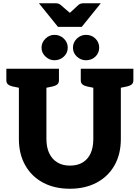

<svg xmlns="http://www.w3.org/2000/svg" viewBox="-20 -1151 858 1179"><path d="M409 8Q314 8 243.5 -30Q173 -68 134.5 -137Q96 -206 96 -297V-729H265V-298Q265 -247 282 -210.5Q299 -174 331.5 -154Q364 -134 409 -134Q456 -134 488 -153.5Q520 -173 536.5 -209.5Q553 -246 553 -297V-729H722V-297Q722 -204 683 -135.5Q644 -67 573.5 -29.5Q503 8 409 8ZM116 -729 102 -611 58 -620Q40 -624 29.5 -632.5Q19 -641 19 -658V-729ZM342 -729V-658Q342 -641 331.5 -632.5Q321 -624 303 -620L259 -611L245 -729ZM573 -729 559 -611 515 -620Q497 -624 486.5 -632.5Q476 -641 476 -658V-729ZM799 -729V-658Q799 -641 788.5 -632.5Q778 -624 760 -620L716 -611L702 -729ZM396 -858Q396 -826 372 -803.5Q348 -781 314 -781Q283 -781 259 -804Q235 -827 235 -858Q235 -890 259 -913.5Q283 -937 314 -937Q348 -937 372 -914Q396 -891 396 -858ZM589 -858Q589 -826 566 -803.5Q543 -781 508 -781Q476 -781 452 -803.5Q428 -826 428 -858Q428 -891 452 -914Q476 -937 508 -937Q543 -937 566 -914Q589 -891 589 -858ZM599 -1131 482 -986H336L219 -1131H322Q340 -1131 352 -1121L409 -1072L462 -1121Q466 -1125 474.5 -1128Q483 -1131 492 -1131Z"/></svg>

Font: Aleo Black
Style: Regular
Weight: 900
Designer: Alessio Laiso
Foundry: Alessio Laiso
Version: Version 2.001;gftools[0.9.29]